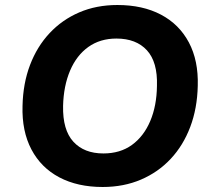

<svg xmlns="http://www.w3.org/2000/svg" viewBox="-20 -736 846 767"><path d="M390 11Q290 11 217 -27.5Q144 -66 105.5 -139Q67 -212 70 -313Q72 -403 100 -476.5Q128 -550 178 -603.5Q228 -657 296.5 -686.5Q365 -716 449 -716Q550 -716 623 -677.5Q696 -639 734.5 -566.5Q773 -494 770 -393Q768 -303 740 -229Q712 -155 662 -101.5Q612 -48 543 -18.5Q474 11 390 11ZM393 -123Q460 -123 507 -157Q554 -191 580 -252Q606 -313 607 -393Q610 -488 567 -535Q524 -582 445 -582Q380 -582 333 -548.5Q286 -515 260 -454Q234 -393 232 -313Q230 -217 273 -170Q316 -123 393 -123Z"/></svg>

Font: Nunito Sans 11pt ExtraBold
Style: Italic
Weight: 800
Italic angle: -9°
Version: Version 3.101;gftools[0.9.27]